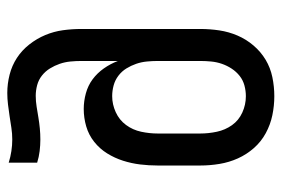

<svg xmlns="http://www.w3.org/2000/svg" viewBox="-146 -422 791 540"><g transform="rotate(90 250.0 -152.5)"><path d="M242 223Q216 223 190.5 216.5Q165 210 143.5 196Q122 182 105.5 161Q89 140 79 116Q69 92 65.5 66.5Q62 41 62 15V-320Q62 -347 66 -373.5Q70 -400 80.5 -424.5Q91 -449 108.5 -469.5Q126 -490 148.5 -503.5Q171 -517 197.5 -522.5Q224 -528 251 -528Q278 -528 304.5 -522.5Q331 -517 355 -504Q379 -491 397 -470.5Q415 -450 426 -425.5Q437 -401 441.5 -374Q446 -347 446 -320V-200Q446 -175 443 -150.5Q440 -126 432.5 -102.5Q425 -79 412 -58Q399 -37 379.5 -21.5Q360 -6 336 1Q312 8 287 8Q265 8 243 2Q221 -4 203.5 -17Q186 -30 173 -48.5Q160 -67 152 -88V15Q152 30 153.5 45.5Q155 61 160 75.5Q165 90 173 103Q181 116 193 125.5Q205 135 220 139Q235 143 250 143Q265 143 280.5 140.5Q296 138 311 135.5Q326 133 341.5 131.5Q357 130 373 130Q389 130 405.5 132Q422 134 438 139V219Q422 214 405.5 211.5Q389 209 373 209Q356 209 340 211.5Q324 214 307.5 216.5Q291 219 274.5 221Q258 223 242 223ZM251 -72Q274 -72 296 -82Q318 -92 332 -111Q346 -130 351 -153.5Q356 -177 356 -200V-320Q356 -343 351 -366.5Q346 -390 332.5 -409Q319 -428 297 -438Q275 -448 251 -448Q236 -448 221 -444Q206 -440 194 -430.5Q182 -421 173.5 -408Q165 -395 160 -380.5Q155 -366 153.5 -350.5Q152 -335 152 -320V-200Q152 -185 153.5 -169.5Q155 -154 160 -139.5Q165 -125 173 -112Q181 -99 193.5 -89.5Q206 -80 221 -76Q236 -72 251 -72Z"/></g></svg>

Font: Iosevka SS18 Medium
Style: Regular
Weight: 500
Monospace: yes
Designer: Belleve Invis
Foundry: Belleve Invis
Version: Version 25.1.1; ttfautohint (v1.8.4)